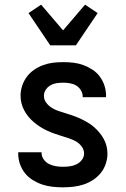

<svg xmlns="http://www.w3.org/2000/svg" viewBox="-20 -794 540 822"><path d="M249 8Q227 8 204.5 5.5Q182 3 161 -4Q140 -11 120.5 -23Q101 -35 87 -52.5Q73 -70 65.5 -91.5Q58 -113 58 -135V-142H158V-139Q158 -124 167.5 -111Q177 -98 190.5 -91.5Q204 -85 219 -82.5Q234 -80 249 -80Q264 -80 279 -82Q294 -84 307.5 -90.5Q321 -97 330.5 -109.5Q340 -122 340 -137Q340 -153 329.5 -167Q319 -181 304.5 -189Q290 -197 274.5 -202Q259 -207 243 -212Q227 -217 211.5 -222.5Q196 -228 181 -235Q166 -242 152 -251Q138 -260 125.5 -270.5Q113 -281 102.5 -293.5Q92 -306 84 -321Q76 -336 72 -352Q68 -368 68 -384Q68 -406 75 -427Q82 -448 95 -465.5Q108 -483 126.5 -495.5Q145 -508 165.5 -515.5Q186 -523 207.5 -525.5Q229 -528 251 -528Q273 -528 294.5 -525.5Q316 -523 336.5 -515.5Q357 -508 375.5 -496Q394 -484 407 -466.5Q420 -449 427 -428Q434 -407 434 -385V-378H334V-381Q334 -395 326 -408Q318 -421 306 -428Q294 -435 279.5 -437.5Q265 -440 251 -440Q237 -440 223 -438Q209 -436 196.5 -429Q184 -422 176 -410Q168 -398 168 -384Q168 -367 178.5 -353.5Q189 -340 203 -331.5Q217 -323 233 -318Q249 -313 264.5 -308Q280 -303 296 -297.5Q312 -292 326.5 -285Q341 -278 355.5 -269.5Q370 -261 382.5 -250Q395 -239 405.5 -226.5Q416 -214 424 -199.5Q432 -185 436 -169Q440 -153 440 -136Q440 -114 432.5 -92Q425 -70 411 -53Q397 -36 378 -23.5Q359 -11 337.5 -4Q316 3 293.5 5.5Q271 8 249 8ZM195 -600 102 -738 156 -774 250 -664 344 -774 398 -738 305 -600Z"/></svg>

Font: Iosevka Semibold
Style: Regular
Weight: 600
Monospace: yes
Designer: Belleve Invis
Foundry: Belleve Invis
Version: Version 33.2.3; ttfautohint (v1.8.4)